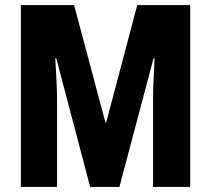

<svg xmlns="http://www.w3.org/2000/svg" viewBox="-20 -734 828 754"><path d="M334 0 201 -505H197Q200 -456 202 -415Q204 -374 204 -341V0H62V-714H271L394 -253H397L519 -714H727V0H581V-343Q581 -379 583 -418.5Q585 -458 587 -505H583L449 0Z"/></svg>

Font: Noto Sans Lao Looped ExtraCondensed ExtraBold
Style: Regular
Weight: 800
Width: 2
Designer: Mark Frömberg, Ben Mitchell
Foundry: The Fontpad Ltd
Version: Version 1.002; ttfautohint (v1.8.4.7-5d5b)